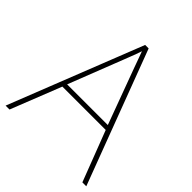

<svg xmlns="http://www.w3.org/2000/svg" viewBox="-197 -843 971 971"><g transform="rotate(45 288.5 -358.0)"><path d="M549 0 445 -271H135L28 0H0L282 -716H307L577 0ZM325 -594Q321 -606 316 -619Q311 -632 305.5 -648Q300 -664 293 -682Q288 -667 282.5 -651.5Q277 -636 271 -621.5Q265 -607 260 -593L144 -296H435Z"/></g></svg>

Font: Noto Sans Khmer Thin
Style: Regular
Weight: 250
Version: Version 2.003